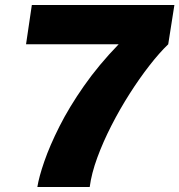

<svg xmlns="http://www.w3.org/2000/svg" viewBox="-20 -743 713 763"><path d="M128.5 0Q134.5 -39 156 -101.2Q177.5 -163.5 216.2 -240.5Q255 -317.5 313.5 -401.2Q372 -485 451.5 -567H83.5L106.5 -723H673L648.5 -567Q613.5 -533.5 573.8 -482.5Q534 -431.5 495 -370.2Q456 -309 422.8 -244Q389.5 -179 366.5 -116.2Q343.5 -53.5 336.5 0Z"/></svg>

Font: Public Sans Thin Black
Style: Italic
Weight: 900
Italic angle: -8°
Version: Version 2.001